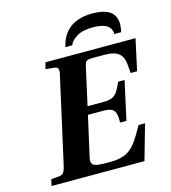

<svg xmlns="http://www.w3.org/2000/svg" viewBox="-128 -995 977 1097"><g transform="rotate(-15 361.0 -446.0)"><path d="M40 0 48.8 -38.1 94.2 -42Q114.3 -43.5 123 -55.9Q131.8 -68.4 138.2 -98.1L249 -594.2Q256.3 -621.1 252.9 -634.3Q249.5 -647.5 230 -648.9L179.2 -653.8L189.9 -691.9H722.2L682.1 -506.8H644L639.2 -562Q635.7 -602.1 610.8 -624Q585.9 -646 524.9 -646H456.1Q429.7 -646 420.9 -640.1Q412.1 -634.3 407.2 -612.8L356.9 -387.2H451.2Q483.4 -387.2 501.5 -395Q519.5 -402.8 532.2 -420.4Q544.9 -438 562 -477.1H600.1L549.8 -249H512.2Q514.6 -298.3 500.2 -318.6Q485.8 -338.9 439.9 -338.9H346.2L293 -103Q290.5 -92.8 289.8 -84.7Q289.1 -76.7 291.5 -70.8Q293.9 -64.9 297.1 -60.8Q300.3 -56.6 308.1 -53.7Q315.9 -50.8 323 -49.3Q330.1 -47.9 344 -47.1Q357.9 -46.4 369.4 -46.1Q380.9 -45.9 400.9 -45.9Q462.9 -45.9 502.7 -68.4Q542.5 -90.8 579.1 -153.8L610.8 -208H648.9L589.8 0ZM321.8 -746.1Q355.5 -892.1 521 -892.1Q560.1 -892.1 587.9 -883.8Q615.7 -875.5 630.4 -862.3Q645 -849.1 651.9 -829.6Q658.7 -810.1 658 -790Q657.2 -770 651.9 -746.1H610.8Q612.3 -756.3 608.6 -767.1Q605 -777.8 594.5 -789.3Q584 -800.8 560.3 -807.9Q536.6 -814.9 502.9 -814.9Q439.9 -814.9 405.3 -792.7Q370.6 -770.5 362.8 -746.1Z"/></g></svg>

Font: Linguistics Pro
Style: Bold Italic
Weight: 700
Italic angle: -12°
Designer: Stefan Peev, Context Ltd
Foundry: Stefan Peev, Context Ltd
Version: Version 001.000